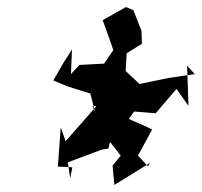

<svg xmlns="http://www.w3.org/2000/svg" viewBox="-20 -770 572 544"><path d="M242 -470 253 -469 166 -370 152 -409 144 -298 185 -296 179 -265 172 -310 268 -346 287 -349 313 -449 274 -391 322 -329 299 -301 304 -246 406 -309 399 -299 371 -329 411 -403 395 -411 345 -433 360 -454 421 -449 480 -518 514 -470 510 -584 532 -560 457 -549 375 -532 336 -569 339 -619 382 -646 381 -682 358 -741 337 -750 271 -713C281 -684 292 -656 301 -628L258 -565L303 -533L279 -590L205 -586L181 -560L184 -630L161 -594L131 -542L172 -525L236 -505L250 -449Z"/></svg>

Font: Asimov Aggro
Style: CondIt
Weight: 500
Designer: Google
Version: Version 2.000980; 2014